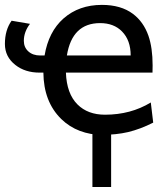

<svg xmlns="http://www.w3.org/2000/svg" viewBox="-20 -537 682 782"><path d="M395 12.2Q348.1 12.2 305.4 -3.9Q262.7 -20 229.5 -52.2Q157.7 -122.6 156.7 -241.2H141.6Q82 -241.2 42.5 -272.5Q0 -305.7 0 -357.9Q0 -415 27.3 -452.6L102.1 -439.9Q77.1 -407.2 77.1 -370.6Q77.1 -344.2 95.5 -327.6Q113.8 -311 144 -311H161.6Q177.7 -407.7 238.8 -461.9Q301.8 -517.1 395 -517.1Q472.7 -517.1 521.5 -480.5Q564.5 -448.2 584.5 -391.6Q601.6 -342.3 601.6 -270.5Q601.6 -248 601.1 -241.2H248.5Q251.5 -155.8 295.4 -111.8Q337.4 -69.8 407.7 -69.8Q512.2 -69.8 594.2 -119.6L604 -37.6Q552.2 -11.2 501.5 1Q453.1 12.2 395 12.2ZM512.2 -311Q512.2 -373 477.1 -408.7Q443.8 -442.9 387.7 -442.9Q273.9 -442.9 252.4 -311ZM432.6 224.6H356.4V-7.8H432.6Z"/></svg>

Font: Cadman
Style: Regular
Weight: 400
Designer: Paul James MIller
Foundry: High-Logic / Made with FontCreator
Version: Version 2.114;March 28, 2021;FontCreator 13.0.0.2683 64-bit